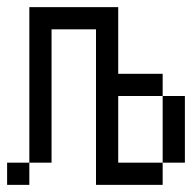

<svg xmlns="http://www.w3.org/2000/svg" viewBox="-20 -520 540 540"><path d="M62.5 -62.5H0V0H62.5ZM62.5 -62.5H125Q125 -62.5 125 -437.5H250V0H437.5V-62.5H312.5V-250H437.5V-62.5H500V-250H437.5V-312.5H312.5V-500H62.5Z"/></svg>

Font: UnifontExMono
Style: Regular
Weight: 500
Version: Version 15.0.06